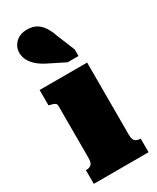

<svg xmlns="http://www.w3.org/2000/svg" viewBox="-212 -900 789 962"><g transform="rotate(-30 182.5 -418.5)"><path d="M303 -543V-125Q303 -98 314 -88.5Q325 -79 343 -79H345V0H28V-79H30Q49 -79 59.5 -88.5Q70 -98 70 -125V-426Q70 -438 62 -443Q54 -448 36 -452L28 -454V-543ZM239 -736 282 -631V-593H219L121 -642Q94 -656 74.5 -673Q55 -690 44 -710.5Q33 -731 33 -755Q33 -789 58 -813Q83 -837 124 -837Q156 -837 177.5 -824.5Q199 -812 214 -789Q229 -766 239 -736Z"/></g></svg>

Font: Roboto Serif 20pt Black
Style: Regular
Weight: 900
Version: Version 1.008